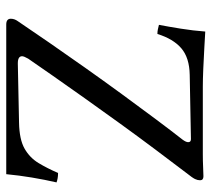

<svg xmlns="http://www.w3.org/2000/svg" viewBox="-52 -642 693 630"><g transform="rotate(90 295.0 -326.5)"><path d="M551 0H60Q41 0 41 -15Q41 -27 49 -38Q80 -84 119 -140.5Q158 -197 201.5 -258.5Q245 -320 288.5 -379.5Q332 -439 370.5 -490.5Q409 -542 438 -579Q446 -590 446 -597Q446 -606 436 -606L225 -602Q169 -601 138 -574.5Q107 -548 91 -496Q83 -496 76 -497.5Q69 -499 61 -501Q67 -532 73.5 -572.5Q80 -613 83 -653Q102 -652 135.5 -650Q169 -648 205 -646.5Q241 -645 264 -645H485Q508 -645 528.5 -646Q549 -647 558 -647Q571 -647 571 -636Q571 -628 567 -619.5Q563 -611 547 -591Q512 -545 470 -489Q428 -433 385 -373.5Q342 -314 301.5 -257Q261 -200 227.5 -152Q194 -104 172 -72Q164 -58 164 -52Q164 -38 187 -38H189L382 -42Q437 -43 467 -60Q497 -77 514.5 -106Q532 -135 547 -170Q557 -170 565 -168.5Q573 -167 578 -165Q569 -126 562 -84Q555 -42 551 0Z"/></g></svg>

Font: Ponomar
Style: Regular
Weight: 400
Version: Version 1.301; ttfautohint (v1.8.4.7-5d5b)